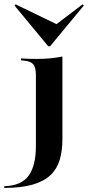

<svg xmlns="http://www.w3.org/2000/svg" viewBox="-74 -693 415 905"><path d="M95.2 -208.9V-340.3Q95.2 -375 82.7 -389.9Q70.2 -404.8 37.9 -407.3L25 -408.9V-417.7Q49.2 -416.1 64.5 -415.7Q79.8 -415.3 99.2 -415.3Q133.9 -415.3 162.9 -418.1Q191.9 -421 220.2 -426.6V-417.7V-208.9ZM-54 192.7V184.7Q27.4 182.3 61.3 134.7Q95.2 87.1 95.2 -4V-208.9H220.2V-36.3Q220.2 16.9 207.7 59.7Q195.2 102.4 164.5 131.9Q133.9 161.3 80.6 177Q27.4 192.7 -54 192.7ZM315.3 -672.6 321 -666.9 162.1 -475H153.2L-5.6 -666.9L-0.8 -672.6L216.1 -567.7L171.8 -563.7Z"/></svg>

Font: Playfair 144pt SemiExpanded ExtraBold
Style: Regular
Weight: 800
Width: 6
Designer: Claus Eggers Sørensen
Foundry: Claus Eggers Sørensen
Version: Version 2.203